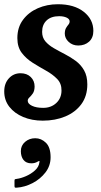

<svg xmlns="http://www.w3.org/2000/svg" viewBox="-39 -555 477 907"><path d="M251.5 -127.5Q252 -160.5 230.8 -182.2Q209.5 -204 178.5 -221.2Q147.5 -238.5 116.2 -258Q85 -277.5 64 -305Q43 -332.5 43 -375Q43 -425.5 69.5 -461.2Q96 -497 139.5 -516Q183 -535 234.5 -535Q311.5 -535 356.8 -499.2Q402 -463.5 402 -409Q402 -376.5 381.8 -358.2Q361.5 -340 330.5 -340Q304 -340 285.5 -357Q267 -374 267 -397Q267.5 -413.5 273 -422.8Q278.5 -432 284.2 -438.8Q290 -445.5 290 -454Q290 -465 275.8 -471.8Q261.5 -478.5 240.5 -478.5Q202.5 -478.5 181.2 -458.5Q160 -438.5 160 -404.5Q160 -377.5 175.5 -359.5Q191 -341.5 215.2 -327.5Q239.5 -313.5 266.8 -299.5Q294 -285.5 318.5 -267.5Q343 -249.5 358.2 -222.8Q373.5 -196 373.5 -156.5Q373.5 -101.5 345.5 -63.2Q317.5 -25 269.8 -5Q222 15 163 15Q112 15 70.8 -2.2Q29.5 -19.5 5.2 -50.5Q-19 -81.5 -19 -123Q-19 -161 3 -185Q25 -209 58 -209Q88 -209 106.2 -191.2Q124.5 -173.5 124.5 -146Q124 -125 116 -113.5Q108 -102 100 -94.8Q92 -87.5 92 -79Q92 -65 112.2 -55.2Q132.5 -45.5 165 -45.5Q202.5 -45.5 227 -68.5Q251.5 -91.5 251.5 -127.5ZM59.5 159Q59.5 132.5 79.5 115.2Q99.5 98 127.5 98Q156 98 178 119.5Q200 141 200 188Q200 228 175.8 259.5Q151.5 291 114.8 310Q78 329 40.5 331.5Q34 332 31.8 331Q29.5 330 29.5 323.5V298.5Q29.5 292.5 32.2 291.5Q35 290.5 40 290Q60 287.5 84 277Q108 266.5 126.2 250Q144.5 233.5 147 212.5Q151 201 138 209Q126 216.5 109 216.5Q84.5 216.5 72 200.5Q59.5 184.5 59.5 159Z"/></svg>

Font: Besley* Narrow Semi
Style: Italic
Weight: 600
Width: 4
Italic angle: -13°
Designer: Owen Earl
Foundry: indestructible type*
Version: Version 3.000; ttfautohint (v1.8.3)